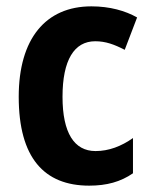

<svg xmlns="http://www.w3.org/2000/svg" viewBox="-20 -575 475 605"><path d="M261 10C316 10 360 -2 399 -29V-140C362 -114 323 -99 281 -99C214 -99 177 -156 177 -270C177 -386 214 -445 280 -445C313 -445 340 -435 373 -418L412 -520C375 -541 326 -555 268 -555C124 -555 39 -453 39 -270C39 -78 119 10 261 10Z"/></svg>

Font: Noto Sans Display SemiCondensed
Style: Bold
Weight: 700
Width: 4
Designer: Monotype Design Team
Foundry: Monotype Imaging Inc.
Version: Version 1.900